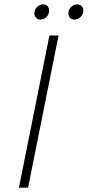

<svg xmlns="http://www.w3.org/2000/svg" viewBox="-20 -862 403 882"><path d="M249 -699 109 0H67L207 -699ZM206 -813Q206 -797 193.5 -784.5Q181 -772 165 -772Q153 -772 145.5 -780.5Q138 -789 138 -802Q138 -818 150.5 -830Q163 -842 179 -842Q191 -842 198.5 -833.5Q206 -825 206 -813ZM363 -813Q363 -797 350.5 -784.5Q338 -772 321 -772Q309 -772 301.5 -780.5Q294 -789 294 -802Q294 -818 306.5 -830Q319 -842 335 -842Q347 -842 355 -833.5Q363 -825 363 -813Z"/></svg>

Font: Gontserrat ExtraLight
Style: Italic
Weight: 275
Italic angle: -11.3°
Designer: Julieta Ulanovsky
Foundry: Julieta Ulanovsky
Version: Version 6.001